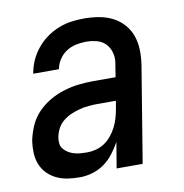

<svg xmlns="http://www.w3.org/2000/svg" viewBox="-66 -591 632 661"><g transform="rotate(-10 250.0 -260.0)"><path d="M162 8Q140 8 119.5 5Q99 2 81 -6.5Q63 -15 49 -29Q35 -43 27.5 -61.5Q20 -80 19 -101Q18 -122 21 -143Q26 -169 37 -194.5Q48 -220 67 -240Q86 -260 110 -274Q134 -288 160 -296Q186 -304 212 -307Q238 -310 264 -310H342L348 -348Q349 -354 350 -360Q351 -366 351 -372Q351 -389 344.5 -404.5Q338 -420 326 -430Q314 -440 297.5 -444Q281 -448 264 -448Q247 -448 229 -444.5Q211 -441 195 -431Q179 -421 168.5 -405Q158 -389 155 -372V-371H65V-372Q69 -395 78.5 -416.5Q88 -438 103.5 -457Q119 -476 138.5 -490Q158 -504 180.5 -513Q203 -522 225.5 -525Q248 -528 270 -528Q297 -528 322.5 -523.5Q348 -519 369.5 -508Q391 -497 407.5 -478.5Q424 -460 432 -436.5Q440 -413 440.5 -387Q441 -361 437 -335L382 0H291L306 -90Q295 -70 280.5 -51Q266 -32 247 -18.5Q228 -5 205.5 1.5Q183 8 162 8ZM200 -72Q216 -72 231.5 -76Q247 -80 261 -89Q275 -98 286 -111.5Q297 -125 304.5 -139.5Q312 -154 316.5 -169.5Q321 -185 324 -201L329 -230H264Q249 -230 233 -228.5Q217 -227 201.5 -223Q186 -219 171 -212.5Q156 -206 143 -195.5Q130 -185 122.5 -170.5Q115 -156 112 -140Q110 -129 111.5 -118Q113 -107 120 -99Q127 -91 136 -85.5Q145 -80 155.5 -77Q166 -74 177.5 -73Q189 -72 200 -72Z"/></g></svg>

Font: Iosevka Medium Oblique
Style: Regular
Weight: 500
Italic angle: -9°
Monospace: yes
Designer: Belleve Invis
Foundry: Belleve Invis
Version: Version 32.5.0; ttfautohint (v1.8.4)